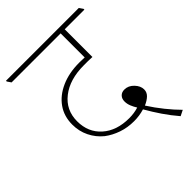

<svg xmlns="http://www.w3.org/2000/svg" viewBox="-225 -723 897 897"><g transform="rotate(-45 223.0 -275.0)"><path d="M436 72Q406 37 381.5 1Q357 -35 334 -75Q301 -65 266 -65Q223 -65 185.5 -78Q148 -91 119 -113Q87 -139 68.5 -176.5Q50 -214 50 -258Q50 -313 78.5 -353.5Q107 -394 158.5 -417Q210 -440 278 -440Q287 -440 296.5 -439.5Q306 -439 313 -439V-598H-11L-24 -617V-622H457L470 -603V-598H340V-415Q323 -416 311.5 -416Q300 -416 284 -416Q191 -416 134 -371.5Q77 -327 77 -253Q77 -180 127 -135.5Q177 -91 260 -91Q292 -91 321 -100Q312 -114 305.5 -130Q299 -146 299 -162Q299 -180 309.5 -191Q320 -202 338 -202Q364 -202 384 -181Q404 -160 404 -137Q404 -118 390 -104.5Q376 -91 353 -81Q378 -42 407 -6Q436 30 464 58Z"/></g></svg>

Font: Noto Serif Devanagari Thin
Style: Regular
Weight: 100
Designer: Universal Thirst, Indian Type Foundry and the Monotype Design Team
Foundry: Monotype Imaging Inc.
Version: Version 2.004; ttfautohint (v1.8.4.7-5d5b)